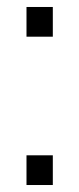

<svg xmlns="http://www.w3.org/2000/svg" viewBox="-20 -530 227 550"><path d="M55.9 -424.9V-510H131.3V-424.9ZM55.9 0V-85.1H131.3V0Z"/></svg>

Font: Saira Thin Condensed
Style: Regular
Weight: 100
Width: 3
Version: Version 1.101